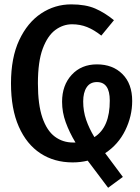

<svg xmlns="http://www.w3.org/2000/svg" viewBox="-20 -743 655 896"><path d="M319 14.9Q233.3 14.9 168.7 -27.4Q104.1 -69.7 67.7 -152.1Q31.3 -234.4 31.3 -353.8Q31.3 -473.8 69.7 -555.9Q108.2 -637.9 172.1 -680.3Q235.9 -722.6 312.3 -722.6Q379.5 -722.6 424.4 -703.1Q469.2 -683.6 511.8 -648.7L452.8 -576.9Q419 -603.6 386.4 -616.7Q353.8 -629.7 316.4 -629.7Q274.4 -629.7 238.2 -603.1Q202.1 -576.4 179.5 -516.2Q156.9 -455.9 156.9 -353.8Q156.9 -254.4 177.9 -193.6Q199 -132.8 235.9 -105.4Q272.8 -77.9 321 -77.9Q326.7 -77.9 332.3 -77.9Q303.6 -125.6 286.7 -172.3Q269.7 -219 269.7 -268.2Q269.7 -345.1 314.6 -393.8Q359.5 -442.6 432.3 -442.6Q506.2 -442.6 551.5 -397.2Q596.9 -351.8 596.9 -271.8Q596.9 -201 564.6 -134.9Q532.3 -68.7 470.8 -28.2Q489.2 -3.1 510 24.4Q530.8 51.8 553.3 82.6L484.6 133.3Q459.5 99.5 435.4 67.9Q411.3 36.4 389.2 6.7Q355.9 14.9 319 14.9ZM368.2 -269.7Q368.2 -224.1 382.1 -183.8Q395.9 -143.6 420.5 -103.1Q492.8 -148.7 492.3 -273.8Q492.3 -360 432.3 -360Q400.5 -360 384.4 -335.6Q368.2 -311.3 368.2 -269.7Z"/></svg>

Font: Fira Code Medium
Style: Regular
Weight: 500
Designer: Carrois Corporate, Edenspiekermann AG, Nikita Prokopov
Foundry: Carrois Corporate, Edenspiekermann AG, Nikita Prokopov
Version: Version 6.002